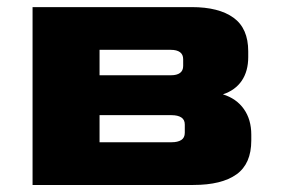

<svg xmlns="http://www.w3.org/2000/svg" viewBox="-20 -526 802 546"><path d="M72.6 0V-505.8H525Q602.5 -505.8 644.2 -475.5Q685.9 -445.3 685.9 -380.1V-363.6Q685.9 -323.8 667.6 -296.6Q649.2 -269.4 613.9 -257.7Q652.4 -245.8 673.5 -215.9Q694.6 -186.1 694.6 -143V-126.5Q694.6 -60.3 652.6 -30.2Q610.6 0 529.6 0ZM263.1 -121.5H467.9Q485.6 -121.5 495.5 -127.9Q505.5 -134.3 505.5 -148.5V-171.8Q505.5 -185.7 495.5 -192.1Q485.6 -198.5 467.9 -198.5H263.1ZM263.1 -312H466.5Q483 -312 492 -318.6Q500.9 -325.3 500.9 -338.4V-357.6Q500.9 -370.9 491.9 -377.6Q482.8 -384.3 465.7 -384.3H263.1Z"/></svg>

Font: Science Gothic
Style: Regular
Weight: 400
Designer: Thomas Phinney, Vassil Kateliev, Brandon Buerkle
Foundry: Font Detective LLC
Version: Version 1.018